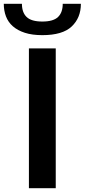

<svg xmlns="http://www.w3.org/2000/svg" viewBox="-75 -996 448 1016"><path d="M78 -740H220V0H78ZM149 -810Q95 -810 56.5 -822.5Q18 -835 -7 -857Q-32 -879 -43.5 -909.5Q-55 -940 -55 -976H41Q41 -930 66 -906Q91 -882 149 -882Q207 -882 232 -906Q257 -930 257 -976H353Q353 -902 304.5 -856Q256 -810 149 -810Z"/></svg>

Font: Encode Sans Normal
Style: SemiBold
Weight: 600
Designer: Pablo Impallari, Andres Torresi
Foundry: Pablo Impallari, Andres Torresi
Version: Version 1.000; ttfautohint (v1.00) -l 8 -r 50 -G 200 -x 14 -